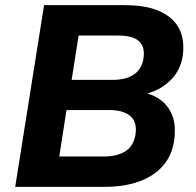

<svg xmlns="http://www.w3.org/2000/svg" viewBox="-20 -725 760 745"><path d="M39 0 151 -705H463Q545 -705 596 -683Q647 -661 670.5 -622Q694 -583 691 -529Q688 -461 644 -416Q600 -371 534 -358V-367Q573 -359 602 -338Q631 -317 646 -283Q661 -249 658 -204Q655 -138 621 -92.5Q587 -47 527 -23.5Q467 0 386 0ZM210 -118H387Q410 -118 428.5 -122.5Q447 -127 461.5 -135Q476 -143 485.5 -155Q495 -167 500.5 -182.5Q506 -198 507 -216Q508 -237 502 -252Q496 -267 483 -277Q470 -287 450.5 -292.5Q431 -298 406 -298H238ZM258 -415H416Q474 -415 505 -440Q536 -465 538 -512Q540 -548 516.5 -567.5Q493 -587 439 -587H285Z"/></svg>

Font: Nunito Sans 10pt ExtraBold
Style: Italic
Weight: 800
Italic angle: -9°
Designer: Vernon Adams
Foundry: Vernon Adams
Version: Version 3.101;gftools[0.9.27]